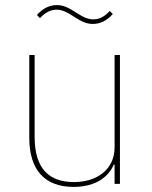

<svg xmlns="http://www.w3.org/2000/svg" viewBox="-20 -722 596 754"><path d="M430 -76H427C408 -31 360 12 269 12C156 12 95 -54 95 -181V-506H116V-185C116 -61 171 -7 271 -7C312 -7 353 -18 382 -41C411 -64 430 -97 430 -144V-506H451V0H430ZM345 -628C322 -628 303 -635 268 -658C239 -677 221 -684 202 -684C179 -684 158 -673 137 -651L125 -663C148 -689 174 -702 203 -702C226 -702 245 -695 280 -672C309 -653 327 -646 346 -646C370 -646 390 -656 411 -679L423 -667C400 -641 374 -628 345 -628Z"/></svg>

Font: Plexus Sans Thin
Style: Regular
Weight: 250
Version: Version 2.001;PS 002.001;hotconv 1.0.70;makeotf.lib2.5.58329